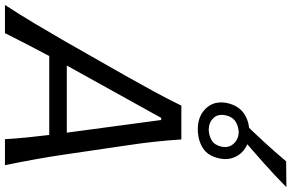

<svg xmlns="http://www.w3.org/2000/svg" viewBox="-252 -957 1178 776"><g transform="rotate(90 337.0 -569.0)"><path d="M-31 0Q6.5 -57.5 44.8 -121.5Q83 -185.5 116 -243L255.5 -488Q291 -551 319.8 -604Q348.5 -657 376 -713H512.5Q516 -659.5 521.8 -605.8Q527.5 -552 537.5 -486.5L573.5 -241.5Q582 -182.5 593.5 -119.5Q605 -56.5 616.5 0H511.5Q509 -43.5 504.5 -89Q500 -134.5 494.5 -179H175.5Q151.5 -134.5 128.2 -89.2Q105 -44 83 0ZM217.5 -256.5Q215.5 -253.5 214 -250H485.5Q485 -252.5 484.5 -255L434 -631.5H425.5ZM470.5 -779.5Q417.5 -779.5 386.2 -813.2Q355 -847 365.5 -898Q375.5 -943.5 407.5 -965.8Q439.5 -988 486 -988Q521.5 -988 547 -971.8Q572.5 -955.5 584.2 -928.5Q596 -901.5 590 -870Q580.5 -821 548 -800.2Q515.5 -779.5 470.5 -779.5ZM472 -823.5Q498.5 -824.5 517.2 -836.2Q536 -848 542 -876.5Q547.5 -905 529.8 -924.2Q512 -943.5 484.5 -945Q457.5 -943.5 439 -931Q420.5 -918.5 415 -892Q408.5 -861 426 -842.8Q443.5 -824.5 472 -823.5ZM435 -955Q479 -1000 520.8 -1045.2Q562.5 -1090.5 601 -1136.5L705.5 -1137.5Q658.5 -1091 608 -1046Q557.5 -1001 505 -956.5Z"/></g></svg>

Font: Commissioner Flair
Style: Italic
Weight: 400
Italic angle: -12°
Designer: Kostas Bartsokas
Foundry: Kostas Bartsokas
Version: Version 1.000; ttfautohint (v1.8.3)